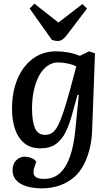

<svg xmlns="http://www.w3.org/2000/svg" viewBox="-20 -805 610 1055"><path d="M413 -283 406 -284 379 -187Q363 -125 341.5 -81Q320 -37 287 -13.5Q254 10 202 10Q146 10 111.5 -20Q77 -50 61.5 -99Q46 -148 46 -206Q46 -300 76 -371Q106 -442 160.5 -482.5Q215 -523 289 -523Q319 -523 354 -517Q389 -511 419 -498L469 -523L502 -512L486 -83Q484 -35 473 11Q462 57 442 97Q422 137 389.5 166.5Q357 196 311 213Q265 230 206 230Q177 230 149 224.5Q121 219 98.5 207.5Q76 196 62.5 176.5Q49 157 49 130Q49 97 68.5 76.5Q88 56 117 56Q128 56 139.5 59Q151 62 162 68Q173 74 179 83L170 111Q163 131 164.5 146Q166 161 179.5 169.5Q193 178 223 178Q275 178 309.5 146Q344 114 364.5 55.5Q385 -3 393 -82ZM227 -64Q249 -64 265.5 -74.5Q282 -85 297 -112.5Q312 -140 328.5 -189.5Q345 -239 366 -316L399 -440Q381 -450 352 -456Q323 -462 301 -462Q267 -462 240 -442.5Q213 -423 194.5 -388.5Q176 -354 166 -308Q156 -262 156 -208Q156 -139 172 -101.5Q188 -64 227 -64ZM143 -758 169 -785 301 -681 433 -783 458 -758 347 -612Q334 -595 322.5 -587.5Q311 -580 299 -580Q289 -580 281 -581.5Q273 -583 265 -586Z"/></svg>

Font: Literata 18pt Medium
Style: Italic
Weight: 500
Italic angle: -2°
Designer: Latin by Veronika Burian and Jose Scaglione. Greek by Irene Vlachou. Cyrillic by Vera Evstafieva
Foundry: TypeTogether
Version: Version 3.103;gftools[0.9.29]